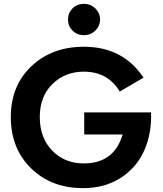

<svg xmlns="http://www.w3.org/2000/svg" viewBox="-20 -956 842 994"><path d="M416 -260V-374H762Q766 -266 727 -177.5Q688 -89 605.5 -35.5Q523 18 410 18Q246 18 141 -84.5Q36 -187 36 -350Q36 -512 142.5 -613Q249 -714 414 -714Q617 -714 723 -554L600 -482Q538 -585 414 -585Q317 -585 251.5 -521Q186 -457 186 -350Q186 -242 250.5 -176Q315 -110 414 -110Q571 -110 615 -260ZM414 -936Q450 -936 474 -912Q498 -888 498 -855Q498 -822 474 -798Q450 -774 414 -774Q379 -774 355.5 -797.5Q332 -821 332 -855Q332 -889 355.5 -912.5Q379 -936 414 -936Z"/></svg>

Font: Renner*
Style: Semi
Weight: 600
Version: Version 003.000 ; ttfautohint (v0.97) -l 8 -r 50 -G 200 -x 1